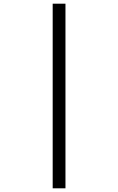

<svg xmlns="http://www.w3.org/2000/svg" viewBox="-20 -770 640 1040"><path d="M265.4 250V-750H334.6V250Z"/></svg>

Font: SourceCodeVF
Style: Italic
Weight: 200
Italic angle: -11°
Monospace: yes
Designer: Paul D. Hunt, Teo Tuominen
Foundry: Adobe
Version: Version 1.026;hotconv 1.1.0;makeotfexe 2.6.0